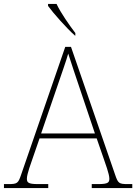

<svg xmlns="http://www.w3.org/2000/svg" viewBox="-24 -951 689 971"><path d="M355 -771H357V-784C328 -822 283 -886 262 -931H219V-921C244 -886 314 -807 355 -771ZM-4 0H220V-20H167C117 -20 112 -29 112 -48C112 -71 134 -129 140 -147L176 -251H465L501 -147C507 -129 529 -71 529 -48C529 -29 524 -20 474 -20H440V0H645V-20H623C577 -20 573 -24 558 -68L335 -714H306L83 -68C68 -24 64 -20 18 -20H-4ZM184 -276 266 -515C281 -560 313 -649 321 -680C335 -638 360 -559 379 -505L456 -276Z"/></svg>

Font: Noto Serif Malayalam Thin
Style: Regular
Weight: 100
Designer: Indian type Foundry, Jelle Bosma, Monotype Design Team
Foundry: Monotype Imaging Inc.
Version: Version 2.104